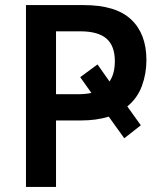

<svg xmlns="http://www.w3.org/2000/svg" viewBox="-20 -734 640 754"><path d="M82 0V-714H309Q435 -714 495 -657.5Q555 -601 555 -498Q555 -445 537.5 -397Q520 -349 480 -316L533 -242L468 -191L407 -276Q359 -261 299 -261H200V0ZM285 -364Q316 -364 339 -369L295 -431L363 -481L410 -414Q431 -444 431 -494Q431 -554 398 -582.5Q365 -611 295 -611H200V-364Z"/></svg>

Font: Noto Sans Mono SemiBold
Style: Regular
Weight: 600
Designer: Monotype Design Team
Foundry: Monotype Imaging Inc.
Version: Version 2.014; ttfautohint (v1.8.4.7-5d5b)